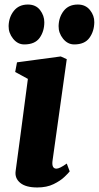

<svg xmlns="http://www.w3.org/2000/svg" viewBox="-20 -817 436 847"><path d="M144.5 10Q93.5 10 69 -10.5Q44.5 -31 49 -62.5Q57 -120.5 70.8 -224.8Q84.5 -329 103 -469L47 -499.5L55 -542L248 -568L274.5 -556L212 -110Q206.5 -73 229 -73Q243 -73 274.5 -95.5L287.5 -61Q282 -53.5 264.2 -36.5Q246.5 -19.5 216.5 -4.8Q186.5 10 144.5 10ZM87 -621Q58 -621 37.8 -646.2Q17.5 -671.5 18 -702Q19 -741.5 41.2 -769.2Q63.5 -797 103 -797Q138 -797 156.8 -772.5Q175.5 -748 175.5 -719Q175.5 -679 154.8 -650Q134 -621 87 -621ZM307.5 -621Q278.5 -621 258.2 -646.2Q238 -671.5 238.5 -702Q239.5 -741.5 261.2 -769.2Q283 -797 323.5 -797Q357.5 -797 377 -772.5Q396.5 -748 396 -719Q395.5 -679 374.5 -650Q353.5 -621 307.5 -621Z"/></svg>

Font: Merriweather Black
Style: Italic
Weight: 900
Italic angle: -7.8°
Designer: Eben Sorkin
Foundry: Eben Sorkin
Version: Version 2.200;gftools[0.9.31]